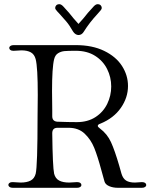

<svg xmlns="http://www.w3.org/2000/svg" viewBox="-20 -896 737 915"><path d="M20 -15Q20 -21 26.5 -25Q33 -29 43 -28Q67 -26 78 -26Q108 -26 126 -35.5Q144 -45 150 -68Q159 -104 159 -341L160 -444Q160 -575 150 -614Q144 -637 127 -646.5Q110 -656 82 -656Q71 -656 47 -654H43Q34 -654 29 -658Q24 -662 24 -668Q24 -673 29.5 -677Q35 -681 45 -681H341Q420 -681 476.5 -653.5Q533 -626 561.5 -581.5Q590 -537 590 -486Q590 -431 556 -382Q522 -333 459 -307Q446 -303 446 -296Q446 -291 456 -284Q491 -258 509 -218.5Q527 -179 548 -107Q551 -94 559 -68Q566 -45 581 -35.5Q596 -26 623 -26Q632 -26 654 -28H658Q667 -28 672 -24Q677 -20 677 -14Q677 -9 671.5 -5Q666 -1 656 -1H543Q518 -1 500 -9Q482 -17 478 -31L463 -85Q445 -152 429 -191.5Q413 -231 383.5 -259Q354 -287 307 -287H254Q229 -287 229 -261Q231 -100 238 -68Q244 -45 262 -35.5Q280 -26 310 -26Q321 -26 345 -28H349Q358 -28 363 -24Q368 -20 368 -14Q368 -9 362.5 -5Q357 -1 347 -1H41Q31 -1 25.5 -5Q20 -9 20 -15ZM229 -342Q229 -318 253 -316Q307 -314 346 -314Q398 -314 435 -338Q472 -362 491 -401Q510 -440 510 -484Q510 -528 490.5 -567Q471 -606 433 -630Q395 -654 341 -654Q304 -654 287.5 -652.5Q271 -651 257 -642.5Q243 -634 238 -614Q228 -574 228 -462L229 -371ZM328 -746Q311 -776 296 -793.5Q281 -811 261 -833Q258 -836 252.5 -842Q247 -848 245 -851.5Q243 -855 243 -858Q243 -865 248 -870.5Q253 -876 263 -876Q271 -876 280.5 -866.5Q290 -857 309 -835Q329 -809 354 -782Q379 -809 399 -835Q418 -857 427.5 -866.5Q437 -876 445 -876Q455 -876 460 -870.5Q465 -865 465 -858Q465 -853 459.5 -846.5Q454 -840 446 -831Q406 -788 380 -746Q370 -729 354 -729Q347 -729 340 -733.5Q333 -738 328 -746Z"/></svg>

Font: Hina Mincho
Style: Regular
Weight: 400
Designer: satsuyako
Foundry: satsuyako
Version: Version 1.100